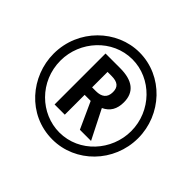

<svg xmlns="http://www.w3.org/2000/svg" viewBox="-170 -928 1143 1143"><g transform="rotate(45 401.0 -357.0)"><path d="M45 -357C45 -168 191 10 401 10C595 10 757 -153 757 -357C757 -554 601 -724 401 -724C213 -724 45 -565 45 -357ZM103 -357C103 -520 233 -665 401 -665C561 -665 698 -527 698 -357C698 -194 569 -49 401 -49C243 -49 103 -181 103 -357ZM546 -448C546 -534 490 -576 386 -576H263V-147H349V-314H400L476 -147H570L477 -331C524 -353 546 -391 546 -448ZM349 -377V-507H382C434 -507 457 -488 457 -445C457 -397 428 -377 381 -377Z"/></g></svg>

Font: Noto Sans Display Condensed Medium
Style: Regular
Weight: 500
Width: 3
Designer: Monotype Design Team
Foundry: Monotype Imaging Inc.
Version: Version 1.900